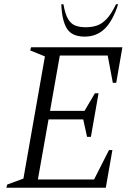

<svg xmlns="http://www.w3.org/2000/svg" viewBox="-20 -882 623 902"><path d="M10 0 14 -15 90 -43 191 -617 122 -645 126 -660H555L526 -493H510L486 -621H261L215 -361H377L426 -444H443L407 -239H389L371 -321H208L158 -39H422L492 -177H508L477 0ZM378 -710Q318 -710 294.5 -747.5Q271 -785 268 -862H278Q286 -816 299.5 -793Q313 -770 333.5 -762Q354 -754 383 -754Q412 -754 435.5 -762Q459 -770 481 -793Q503 -816 525 -862H535Q510 -784 472 -747Q434 -710 378 -710Z"/></svg>

Font: Spectral Light
Style: Italic
Weight: 300
Italic angle: -10°
Designer: Jean-Baptiste Levee
Foundry: Production Type
Version: Version 2.001